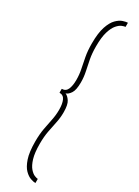

<svg xmlns="http://www.w3.org/2000/svg" viewBox="-242 -768 685 945"><g transform="rotate(30 101.0 -295.5)"><path d="M169 160Q159 160 142 154.5Q125 149 107.5 131.5Q90 114 78 78.5Q66 43 66 -17.5Q66 -58.5 72 -91Q78 -123.5 84 -152.2Q90 -181 90 -211.5Q90 -244 81 -264.2Q72 -284.5 49.5 -284.5V-306.5Q72 -306.5 81 -326.8Q90 -347 90 -380.5Q90 -411 84 -439.8Q78 -468.5 72 -500.8Q66 -533 66 -573.5Q66 -634 78 -669.5Q90 -705 107.5 -722.5Q125 -740 142 -745.5Q159 -751 169 -751V-727.5Q163 -727.5 150.2 -722.5Q137.5 -717.5 123.8 -701.8Q110 -686 100.5 -655Q91 -624 91 -572Q91 -532.5 97 -501Q103 -469.5 109.2 -440.8Q115.5 -412 115.5 -381Q115.5 -337.5 103.2 -319Q91 -300.5 77 -296.5Q91 -291 103.2 -272.5Q115.5 -254 115.5 -211Q115.5 -180 109.2 -151Q103 -122 97 -90.2Q91 -58.5 91 -19Q91 33 100.5 64Q110 95 123.8 110.8Q137.5 126.5 150.2 131.5Q163 136.5 169 136.5Z"/></g></svg>

Font: Imbue 50pt
Style: Regular
Weight: 400
Designer: Tyler Finck
Foundry: Etcetera Type Company
Version: Version 1.102; ttfautohint (v1.8.3)